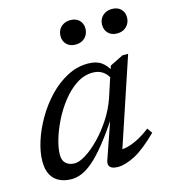

<svg xmlns="http://www.w3.org/2000/svg" viewBox="-102 -744 739 836"><g transform="rotate(-15 267.0 -326.0)"><path d="M289.5 -30.5 350 -205H354.5Q311.5 -141 277.5 -99Q243.5 -57 215.8 -33.5Q188 -10 164.5 -0.5Q141 9 119 9Q88 9 64.5 -2.5Q41 -14 28 -37.5Q15 -61 15 -98Q15 -139 30.5 -187.8Q46 -236.5 73.8 -284.2Q101.5 -332 139.2 -371.8Q177 -411.5 222 -435.2Q267 -459 316 -459Q353 -459 375.8 -443.2Q398.5 -427.5 413 -397L399 -368.5Q389 -391 370.5 -403.2Q352 -415.5 326 -415.5Q287.5 -415.5 253 -393Q218.5 -370.5 189.8 -334.2Q161 -298 140 -256Q119 -214 107.5 -174.5Q96 -135 96 -106.5Q96 -80 110.8 -67Q125.5 -54 149.5 -54Q170.5 -54 200.8 -73Q231 -92 263 -124.8Q295 -157.5 322.8 -200Q350.5 -242.5 366.5 -289L411 -424.5L471.5 -454.5H497L357.5 -36.5L344.5 -60Q363 -57.5 387.2 -63.2Q411.5 -69 438.5 -83Q465.5 -97 493 -118.5L509.5 -95.5Q447.5 -34.5 403.8 -12.2Q360 10 328 10Q302.5 10 292.5 -0.5Q282.5 -11 289.5 -30.5ZM286.5 -552.5Q262 -552.5 247.2 -567.2Q232.5 -582 232.5 -604.5Q232.5 -620.5 239.5 -633.2Q246.5 -646 260 -653.8Q273.5 -661.5 292 -661.5Q316.5 -661.5 331.2 -647Q346 -632.5 346 -610Q346 -594 339 -581Q332 -568 318.8 -560.2Q305.5 -552.5 286.5 -552.5ZM474 -552.5Q449.5 -552.5 434.8 -567.2Q420 -582 420 -604.5Q420 -620.5 427 -633.2Q434 -646 447.5 -653.8Q461 -661.5 479.5 -661.5Q504 -661.5 518.8 -647Q533.5 -632.5 533.5 -610Q533.5 -594 526.2 -581Q519 -568 506 -560.2Q493 -552.5 474 -552.5Z"/></g></svg>

Font: Newsreader
Style: Italic
Weight: 400
Italic angle: -17°
Designer: Hugues Gentile
Foundry: Production Type
Version: Version 1.003